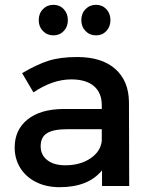

<svg xmlns="http://www.w3.org/2000/svg" viewBox="-20 -773 626 798"><path d="M141 -689Q141 -717 158.5 -735Q176 -753 202 -753Q228 -753 245 -735Q262 -717 262 -689Q262 -662 245 -644Q228 -626 202 -626Q176 -626 158.5 -644Q141 -662 141 -689ZM318 -689Q318 -717 335.5 -735Q353 -753 379 -753Q405 -753 422 -735Q439 -717 439 -689Q439 -662 422 -644Q405 -626 379 -626Q353 -626 335.5 -644Q318 -662 318 -689ZM404 -65Q347 5 228 5Q172 5 129.5 -16.5Q87 -38 64 -75.5Q41 -113 41 -160Q41 -233 94 -276Q147 -319 242 -320H403V-336Q403 -387 370.5 -415Q338 -443 276 -443Q199 -443 119 -389L72 -469Q133 -505 181.5 -520.5Q230 -536 301 -536Q403 -536 459 -486.5Q515 -437 516 -349L517 0H404ZM403 -187V-236H259Q202 -236 175.5 -219.5Q149 -203 149 -165Q149 -129 176.5 -107.5Q204 -86 252 -86Q313 -86 355.5 -114.5Q398 -143 403 -187Z"/></svg>

Font: Sapa
Style: Regular
Weight: 400
Version: Version 1.20 June 8, 2016